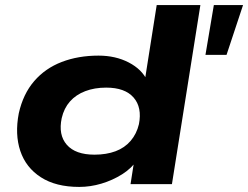

<svg xmlns="http://www.w3.org/2000/svg" viewBox="-20 -725 977 756"><path d="M292 11Q200 11 141 -27Q82 -65 60 -130.5Q38 -196 54 -279Q71 -355 114.5 -405.5Q158 -456 223 -481Q288 -506 368 -506Q435 -506 487 -479Q539 -452 560 -407H550L597 -705H769L657 0H494L509 -96H521Q498 -62 460.5 -38.5Q423 -15 379.5 -2Q336 11 292 11ZM352 -116Q399 -116 435 -129.5Q471 -143 494.5 -170.5Q518 -198 527 -236Q540 -302 506 -341Q472 -380 398 -380Q352 -380 315.5 -366Q279 -352 255.5 -325.5Q232 -299 223 -260Q209 -194 243 -155Q277 -116 352 -116ZM789 -509 822 -705H937L872 -509Z"/></svg>

Font: Nunito Sans 10pt Expanded ExtraBold
Style: Italic
Weight: 800
Width: 7
Italic angle: -9°
Designer: Vernon Adams
Foundry: Vernon Adams
Version: Version 3.101;gftools[0.9.27]